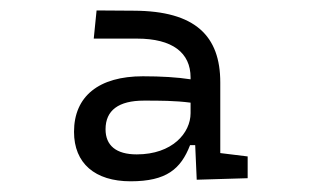

<svg xmlns="http://www.w3.org/2000/svg" viewBox="-20 -723 626 366"><path d="M355 -380.4 452.1 -383.3V-424.8L399.9 -431.2V-565.9C399.9 -654.3 352.5 -702.1 235.4 -702.6L164.1 -703.1L158.7 -649.4H241.2C308.6 -649.4 343.3 -622.6 343.3 -575.2V-571.8C318.4 -575.7 287.1 -577.6 252.4 -577.6C168.5 -577.6 121.1 -539.6 121.1 -471.7C121.1 -411.6 161.1 -377.4 229 -377.4C297.4 -377.4 324.7 -400.9 342.3 -446.3H352.1ZM343.3 -526.4V-507.3C343.3 -469.7 308.6 -428.7 240.7 -428.7C201.2 -428.7 181.2 -445.8 181.2 -476.6C181.2 -512.7 206.1 -531.2 254.4 -531.2C284.7 -531.2 313.5 -531.2 343.3 -527.3Z"/></svg>

Font: Cascadia Code PL Light
Style: Regular
Weight: 300
Monospace: yes
Designer: Aaron Bell
Foundry: Saja Typeworks
Version: Version 2404.023